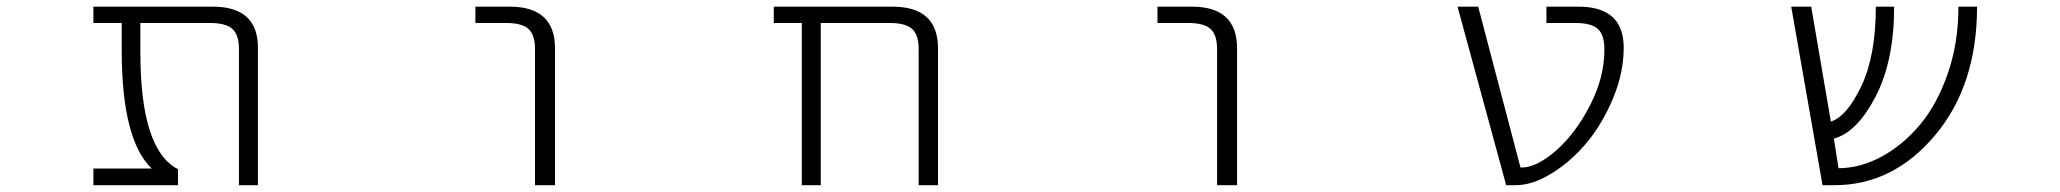

<svg xmlns="http://www.w3.org/2000/svg" viewBox="-20 -542 6040 563"><path d="M736.3 1H680.7V-398.4Q680.7 -439.5 661.6 -457Q642.6 -474.6 595.7 -474.6H391.6V-388.7Q391.6 -101.6 502 -45.9V1H253.9V-47.9H424.8Q337.9 -130.9 336.9 -388.7V-474.6H253.9V-522.5H603.5Q736.3 -522.5 736.3 -402.3Z M1374 -474.6V-522.5H1474.6Q1606.4 -522.5 1607.4 -402.3V1H1548.8V-398.4Q1548.8 -439.5 1529.8 -457Q1510.7 -474.6 1464.8 -474.6Z M2673.8 -398.4Q2673.8 -439.5 2654.8 -457Q2635.7 -474.6 2588.9 -474.6H2386.7V1H2331.1V-474.6H2249V-522.5H2596.7Q2729.5 -522.5 2730.5 -402.3V1H2673.8Z M3374 -474.6V-522.5H3474.6Q3606.4 -522.5 3607.4 -402.3V1H3548.8V-398.4Q3548.8 -439.5 3529.8 -457Q3510.7 -474.6 3464.8 -474.6Z M4441.4 -50.8Q4486.3 -50.8 4543.5 -101.1Q4600.6 -151.4 4642.6 -233.4Q4684.6 -315.4 4684.6 -396.5Q4684.6 -439.5 4665.5 -457Q4646.5 -474.6 4599.6 -474.6H4514.6V-522.5H4608.4Q4741.2 -522.5 4741.2 -402.3Q4741.2 -329.1 4710.4 -254.9Q4679.7 -180.7 4634.3 -125.5Q4588.9 -70.3 4531.7 -34.7Q4474.6 1 4424.8 1H4396.5L4253.9 -522.5H4314.5L4438.5 -50.8Z M5777.3 -522.5Q5777.3 -292 5654.3 -145.5Q5531.2 1 5359.4 1H5324.2L5232.4 -522.5H5291L5348.6 -185.5Q5395.5 -200.2 5438 -289.6Q5480.5 -378.9 5480.5 -522.5H5534.2Q5534.2 -363.3 5479.5 -258.3Q5424.8 -153.3 5357.4 -135.7L5371.1 -48.8Q5434.6 -48.8 5498 -83Q5560.5 -117.2 5610.4 -176.8Q5660.2 -236.3 5691.4 -326.2Q5722.7 -416 5722.7 -522.5Z"/></svg>

Font: Gen Shin Gothic Monospace Light
Style: Regular
Weight: 300
Designer: [Source Han Sans]
Ryoko NISHIZUKA  (kana & ideographs); Paul D. Hunt (Latin, Greek & Cyrillic); Wenlong ZHANG  (bopomofo
Version: Version 1.002.20150607